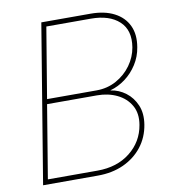

<svg xmlns="http://www.w3.org/2000/svg" viewBox="-82 -799 774 869"><g transform="rotate(-10 305.5 -364.0)"><path d="M45.9 0 166 -727.5H392.1Q456.1 -727.5 500.2 -704.8Q544.4 -682.1 564.2 -640.6Q584 -599.1 574.2 -541.5Q567.4 -499 544.9 -463.9Q522.5 -428.7 490 -404.5Q457.5 -380.4 421.4 -370.6V-369.6Q459 -364.3 490 -340.8Q521 -317.4 537.1 -279.3Q553.2 -241.2 544.9 -190.4Q535.6 -133.3 502.2 -90.6Q468.8 -47.9 416.5 -23.9Q364.3 0 297.4 0ZM71.8 -22.5H299.8Q390.1 -22.5 450.2 -70.1Q510.3 -117.7 522.9 -193.4Q531.7 -245.1 510.7 -282Q489.7 -318.8 449 -338.6Q408.2 -358.4 356.9 -358.4H127.4ZM131.3 -380.9H358.9Q408.7 -380.9 450 -403.6Q491.2 -426.3 518.1 -463.6Q544.9 -501 552.2 -544.4Q564.9 -621.6 519.8 -663.3Q474.6 -705.1 389.6 -705.1H185.1Z"/></g></svg>

Font: Inter 28pt Thin
Style: Italic
Weight: 250
Italic angle: -9.3988°
Designer: Rasmus Andersson
Foundry: rsms
Version: Version 4.001;git-66647c0bb